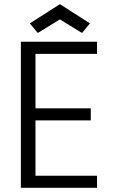

<svg xmlns="http://www.w3.org/2000/svg" viewBox="-20 -900 543 920"><path d="M445 -642H150V-381H415V-323H150V-58H445V0H80V-700H445ZM411 -788 373 -742 267 -807 161 -742 123 -788 267 -880Z"/></svg>

Font: SVN-Poppins Light
Style: Regular
Weight: 300
Designer: Ninad Kale (Devanagari), Jonny Pinhorn (Latin)
Foundry: Indian Type Foundry
Version: Version 3.002 2017; ttfautohint (v1.8.3)